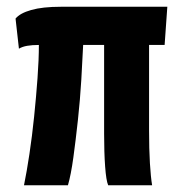

<svg xmlns="http://www.w3.org/2000/svg" viewBox="-20 -548 537 568"><path d="M51 0Q59 -39 67 -92Q75 -145 81 -203.5Q87 -262 91 -317Q95 -372 95 -415Q75 -415 60.5 -412.5Q46 -410 36 -404L26 -493Q39 -509 72.5 -518.5Q106 -528 160 -528H475L467 -415H421V-163Q421 -106 423.5 -65Q426 -24 430 0H300Q294 -14 291 -55.5Q288 -97 288 -152V-415H226Q224 -370 220.5 -311.5Q217 -253 210.5 -193Q204 -133 197 -82Q190 -31 181 0Z"/></svg>

Font: Archivo ExtraCondensed ExtraBold
Style: Regular
Weight: 800
Width: 2
Designer: Hector Gatti
Foundry: Omnibus-Type
Version: Version 2.001